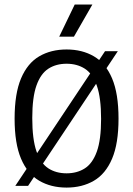

<svg xmlns="http://www.w3.org/2000/svg" viewBox="-20 -821 588 848"><path d="M104 0H47.5L444 -595H500.5ZM274 7.5Q205 7.5 153.2 -22.8Q101.5 -53 73 -120Q44.5 -187 44.5 -297Q44.5 -407.5 73 -474.8Q101.5 -542 153.2 -572.2Q205 -602.5 274 -602.5Q343 -602.5 394.8 -572.2Q446.5 -542 475 -474.8Q503.5 -407.5 503.5 -297Q503.5 -187 475 -120Q446.5 -53 394.8 -22.8Q343 7.5 274 7.5ZM274 -55.5Q320.5 -55.5 354.8 -77.5Q389 -99.5 407.8 -151.8Q426.5 -204 426.5 -295.5Q426.5 -389 407.8 -442.2Q389 -495.5 354.8 -517.5Q320.5 -539.5 274 -539.5Q227.5 -539.5 193.5 -517.5Q159.5 -495.5 141 -443.2Q122.5 -391 122.5 -299.5Q122.5 -206 141 -152.8Q159.5 -99.5 193.5 -77.5Q227.5 -55.5 274 -55.5ZM241.5 -659 310 -801H388L306.5 -659Z"/></svg>

Font: Encode Sans SC Condensed
Style: Regular
Weight: 400
Width: 3
Designer: Multiple Designers
Foundry: Impallari Type
Version: Version 3.002